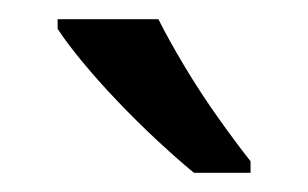

<svg xmlns="http://www.w3.org/2000/svg" viewBox="-20 -786 321 200"><path d="M145 -766Q156 -744 172.5 -716.5Q189 -689 207.5 -663Q226 -637 241 -618V-606H182Q165 -620 144 -639.5Q123 -659 102.5 -680.5Q82 -702 65.5 -722Q49 -742 40 -756V-766Z"/></svg>

Font: hingu115
Style: Book
Weight: 400
Designer: Jelle Bosma - Monotype Design Team
Foundry: Monotype Imaging Inc.
Version: Version 2.003